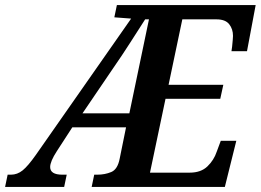

<svg xmlns="http://www.w3.org/2000/svg" viewBox="-64 -734 1024 754"><path d="M-44 0 -34 -48H-21Q4 -48 25 -65Q46 -82 77 -126L451 -661L385 -666L395 -714H940L906 -533H845Q846 -537 847.5 -550.5Q849 -564 850 -577Q851 -590 851 -593Q851 -620 836 -639Q821 -658 786 -658H652L598 -401H813L801 -346H586L525 -56H681Q725 -56 750.5 -80.5Q776 -105 787 -138L803 -181H864L819 0H296L306 -48H318Q348 -48 373 -58.5Q398 -69 406 -111L431 -234H220L159 -140Q133 -100 133 -78Q133 -48 181 -48H198L188 0ZM260 -289H444L521 -658H506Q479 -616 447 -566Q415 -516 383 -470Z"/></svg>

Font: Noto Serif SemiCondensed SemiBold
Style: Italic
Weight: 600
Width: 4
Italic angle: -12°
Designer: Monotype Design Team
Foundry: Monotype Imaging Inc.
Version: Version 2.014; ttfautohint (v1.8.4.7-5d5b)